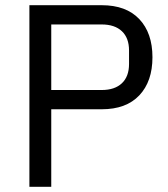

<svg xmlns="http://www.w3.org/2000/svg" viewBox="-20 -718 646 738"><path d="M93 0V-698H371Q465 -698 515.5 -644.5Q566 -591 566 -498Q566 -405 515.5 -351.5Q465 -298 371 -298H177V0ZM177 -372H371Q421 -372 448.5 -398Q476 -424 476 -472V-524Q476 -572 448.5 -598Q421 -624 371 -624H177Z"/></svg>

Font: IBM Plex Sans Thai Looped
Style: Regular
Weight: 400
Designer: Mike Abbink, Paul van der Laan, Pieter van Rosmalen, Ben Mitchell, Mark Frömberg
Foundry: Bold Monday
Version: Version 1.1